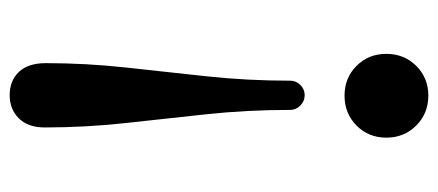

<svg xmlns="http://www.w3.org/2000/svg" viewBox="-273 -616 901 395"><g transform="rotate(-90 177.5 -418.5)"><path d="M179.2 -242.2Q167 -242.2 158 -251Q148.9 -259.8 148.9 -272Q148.9 -360.8 139.9 -444.8Q130.9 -528.8 121.8 -611.1Q112.8 -693.4 112.8 -776.9Q112.8 -811.5 131.6 -830.3Q150.4 -849.1 179.2 -849.1Q209 -849.1 227.1 -830.1Q245.1 -811 245.1 -774.9Q245.1 -692.4 236.1 -610.1Q227.1 -527.8 218 -443.8Q209 -359.9 209 -272Q209 -259.8 200.2 -251Q191.4 -242.2 179.2 -242.2ZM178.2 12.2Q141.6 12.2 116.7 -12.7Q91.8 -37.6 91.8 -74.2Q91.8 -110.8 116.7 -135.5Q141.6 -160.2 178.2 -160.2Q214.8 -160.2 239.5 -135.5Q264.2 -110.8 264.2 -74.2Q264.2 -37.6 239.5 -12.7Q214.8 12.2 178.2 12.2Z"/></g></svg>

Font: Cutive
Style: Regular
Weight: 400
Version: Version 1.100; ttfautohint (v1.8.4.7-5d5b)